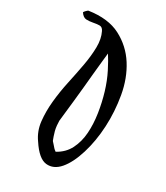

<svg xmlns="http://www.w3.org/2000/svg" viewBox="-146 -514 565 654"><g transform="rotate(30 136.5 -187.0)"><path d="M82 -411Q76 -424 64.5 -423.5Q53 -423 40.5 -420.5Q28 -418 16 -418.5Q4 -419 -6 -434Q-5 -437 0 -442Q5 -447 7 -448Q80 -459 129 -433.5Q178 -408 207.5 -361.5Q237 -315 247.5 -255Q258 -195 255 -136Q252 -77 236.5 -26.5Q221 24 197.5 51.5Q174 79 144 76Q114 73 82 24Q61 -5 57 -42Q53 -79 57 -119.5Q61 -160 70 -201.5Q79 -243 86 -281.5Q93 -320 93.5 -353.5Q94 -387 82 -411ZM151 24Q182 7 196.5 -22Q211 -51 213.5 -86.5Q216 -122 210 -161.5Q204 -201 193 -237.5Q182 -274 166.5 -304.5Q151 -335 138 -355Q137 -344 134.5 -322.5Q132 -301 129.5 -273Q127 -245 124 -214.5Q121 -184 118 -156Q115 -128 112.5 -106Q110 -84 109 -74Q109 -66 110 -55.5Q111 -45 113.5 -35.5Q116 -26 119 -17.5Q122 -9 124 -4Q125 -2 129 2Q133 6 137 11Q141 16 145 19.5Q149 23 151 24Z"/></g></svg>

Font: Liu Jian Mao Cao
Style: Regular
Weight: 400
Designer: ZhongQi
Foundry: ZhongQi
Version: Version 1.001